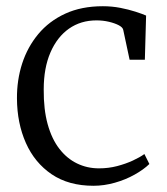

<svg xmlns="http://www.w3.org/2000/svg" viewBox="-20 -586 536 617"><path d="M280.5 11Q200.5 11 146 -26Q91.5 -63 63.2 -126.5Q35 -190 34.5 -269Q34 -328.5 51.2 -381.8Q68.5 -435 103 -476.5Q137.5 -518 189.5 -542Q241.5 -566 310.5 -566Q339.5 -566 366.5 -560.8Q393.5 -555.5 415.2 -548.5Q437 -541.5 449.5 -536L445.5 -394H396.5L376 -490Q374.5 -498 361.8 -504.8Q349 -511.5 330 -516Q311 -520.5 290 -520.5Q239.5 -520.5 201.5 -493.8Q163.5 -467 142 -417.2Q120.5 -367.5 120.5 -298.5Q120 -234.5 133.2 -186.8Q146.5 -139 170.8 -107.8Q195 -76.5 227.5 -60.8Q260 -45 298 -45Q328.5 -45 356.2 -52.2Q384 -59.5 406.8 -70Q429.5 -80.5 444 -91L460 -59Q441.5 -41 412.5 -24.8Q383.5 -8.5 349 1.2Q314.5 11 280.5 11Z"/></svg>

Font: Merriweather 28pt Light
Style: Regular
Weight: 300
Version: Version 2.100